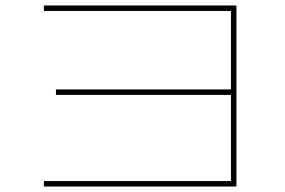

<svg xmlns="http://www.w3.org/2000/svg" viewBox="-20 -710 1040 700"><path d="M140 -30V-50H822V-670H140V-690H842V-30ZM184 -364V-384H833V-364Z"/></svg>

Font: Murecho Thin
Style: Regular
Weight: 100
Designer: Neil Summerour
Foundry: Positype
Version: Version 1.010